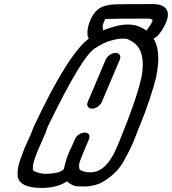

<svg xmlns="http://www.w3.org/2000/svg" viewBox="-20 -920 842 940"><path d="M431 -388Q416 -388 410 -398Q407 -403 407 -409Q407 -415 410 -422L497 -627Q503 -641 517 -651Q531 -661 546 -661Q560 -661 566 -651Q569 -646 569 -640Q569 -634 566 -627L479 -422Q473 -408 459 -398Q445 -388 431 -388ZM225 -70Q279 -74 293 -93Q301 -133 318 -175Q326 -192 334 -209Q342 -226 347 -239Q352 -252 366 -261.5Q380 -271 395 -271Q409 -271 415 -262Q418 -257 418 -251Q418 -245 415 -237L385 -166Q380 -155 372 -133Q367 -120 367 -108Q367 -101 369 -94V-93Q371 -84 405 -77L422 -76Q488 -76 535 -163Q552 -197 565 -230Q646 -426 672 -539Q679 -575 679 -605Q679 -697 611 -725Q607 -731 578 -731Q558 -731 522 -721Q486 -711 449 -686Q385 -654 213 -298Q208 -282 201 -265L169 -192Q160 -172 150 -143Q141 -118 141 -97V-89Q144 -81 166 -75Q183 -69 209 -69ZM484 -771Q512 -783 544 -791Q577 -800 605 -800Q636 -800 661 -790Q681 -782 697 -770Q701 -776 707 -784Q718 -797 725 -814Q727 -818 727 -821Q722 -829 703 -829Q545 -829 495 -827Q483 -798 482 -793Q484 -783 484 -776ZM415 -731Q412 -735 410 -740Q408 -750 408 -760Q408 -787 421 -818Q441 -867 475 -884Q505 -899 559 -899Q573 -900 731 -900Q765 -900 784 -886Q802 -872 802 -849Q802 -833 794 -812Q764 -746 732 -731Q755 -692 755 -633Q755 -597 746 -553L747 -552Q718 -435 665 -306L664 -305Q658 -290 651.5 -272Q645 -254 637 -235Q618 -188 583 -126.5Q548 -65 473 -24Q435 -7 393 -7Q388 -7 361.5 -7.5Q335 -8 308 -32Q259 0 184 0Q80 0 68 -52Q67 -52 67 -53Q66 -61 66 -70Q66 -101 79 -138Q89 -166 100 -194L132 -266L145 -299Q312 -655 415 -731Z"/></svg>

Font: Bubblez Graffiti
Style: Italic
Weight: 400
Italic angle: -22.5°
Designer: GGBotNet
Foundry: GGBotNet
Version: 1.00